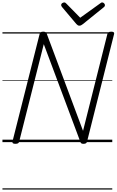

<svg xmlns="http://www.w3.org/2000/svg" viewBox="-20 -1162 954 1570"><path d="M105 14Q77 14 82 -5L304 -884Q306 -894 313 -898.5Q320 -903 333 -903Q345 -903 351.5 -899.5Q358 -896 362 -887L659 -92L858 -884Q861 -894 868.5 -898.5Q876 -903 890 -903Q918 -903 913 -884L692 -5Q690 5 683 9.5Q676 14 663 14Q651 14 645.5 10.5Q640 7 637 -2L338 -801L137 -5Q135 5 128 9.5Q121 14 105 14ZM816 -1142Q824 -1142 831 -1135Q838 -1128 838 -1120Q838 -1115 836.5 -1111.5Q835 -1108 830 -1104L658 -965Q650 -959 643.5 -955.5Q637 -952 628 -952Q621 -952 615.5 -956Q610 -960 604 -966L486 -1106Q483 -1111 481.5 -1114.5Q480 -1118 480 -1121Q480 -1131 489 -1136.5Q498 -1142 505 -1142Q511 -1142 514.5 -1139.5Q518 -1137 523 -1132L636 -1017L796 -1132Q803 -1137 806.5 -1139.5Q810 -1142 816 -1142ZM0 378H898V388H0ZM0 -20H898V0H0ZM0 -505H898V-500H0ZM0 -898H898V-888H0Z"/></svg>

Font: Playwrite DE SAS Guides
Style: Regular
Weight: 400
Designer: Veronika Burian, José Scaglione
Foundry: TypeTogether
Version: Version 1.003